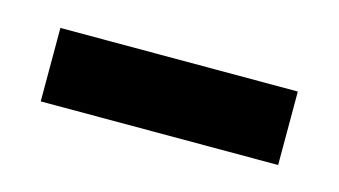

<svg xmlns="http://www.w3.org/2000/svg" viewBox="-30 -725 365 207"><g transform="rotate(15 152.5 -621.0)"><path d="M285 -662V-580H20V-662Z"/></g></svg>

Font: Mukta Vaani ExtraBold
Style: Regular
Weight: 800
Designer: Noopur Datye, Girish Dalvi, Yashodeep Gholap, Pallavi Karambelkar
Foundry: Ek Type
Version: Version 2.538;PS 1.000;hotconv 16.6.51;makeotf.lib2.5.65220;